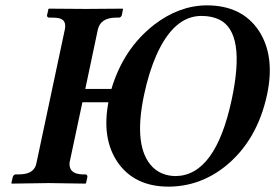

<svg xmlns="http://www.w3.org/2000/svg" viewBox="-20 -678 1018 710"><path d="M724.6 -619.1Q623 -619.1 558.6 -474.6Q530.8 -412.1 512.7 -327.1Q471.7 -133.3 544.4 -60.1Q578.1 -27.3 629.9 -26.9Q776.9 -28.8 836.9 -310.1Q889.6 -557.1 791 -605.5Q763.2 -619.1 724.6 -619.1ZM237.3 -77.1Q233.4 -35.2 283.2 -33.2H296.9Q303.7 -31.2 303.2 -23.9L298.3 -1L295.9 1Q294.9 1 160.2 -1L23.9 1L22 -1L27.3 -23.9Q30.3 -31.7 37.1 -33.2H50.8Q100.6 -33.2 112.3 -65.9Q114.3 -71.8 115.2 -77.1L219.7 -568.8Q227.5 -606 194.8 -611.3Q185.5 -612.8 174.3 -612.8H160.2Q153.8 -614.7 153.8 -621.1L159.2 -645L161.1 -646Q162.1 -646 296.9 -645L433.1 -646L435.1 -645L430.2 -621.1Q427.2 -613.8 420.4 -612.8H406.2Q351.6 -611.3 341.8 -568.8L295.4 -349.1H392.1Q436.5 -498 549.8 -586.4Q642.6 -657.7 744.6 -658.2Q875.5 -658.2 938 -563Q997.6 -470.7 967.8 -329.1Q931.2 -157.7 812.5 -62.5Q718.8 11.7 603.5 12.2Q477.1 12.2 414.6 -78.6Q355.5 -166 380.9 -299.8H284.7Z"/></svg>

Font: Linux Libertine Slanted O
Style: Bold Slanted
Weight: 700
Designer: Philipp H. Poll
Foundry: Philipp H. Poll
Version: Version 5.0.0